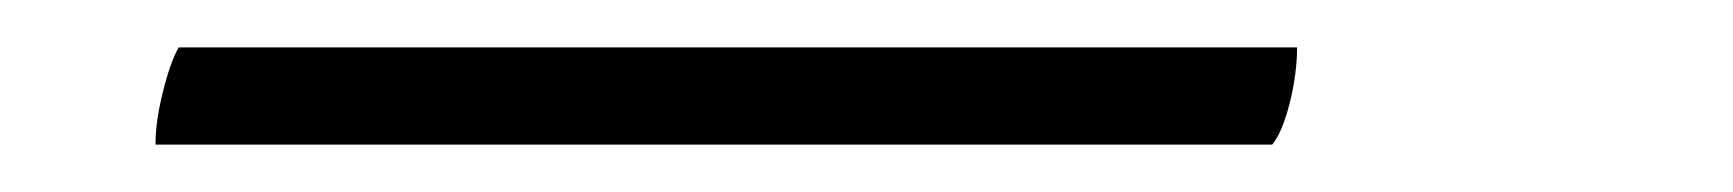

<svg xmlns="http://www.w3.org/2000/svg" viewBox="-20 107 731 81"><path d="M45.6 168Q45.6 158 48.8 145.5Q51.9 133 55.4 127H527.2Q527.2 138 524.1 150.5Q520.9 163 516.7 168Z"/></svg>

Font: Petrona Light
Style: Italic
Weight: 300
Italic angle: -9°
Designer: Ringo R. Seeber
Foundry: Ringo R. Seeber
Version: Version 2.001; ttfautohint (v1.8.3)